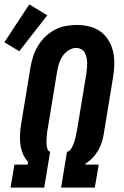

<svg xmlns="http://www.w3.org/2000/svg" viewBox="-47 -857 567 877"><path d="M1 0 19 -105H79L81 -118Q66 -134 57.5 -155Q49 -176 46 -198.5Q43 -221 44.5 -245Q46 -269 50 -293L92 -548Q96 -573 104 -598Q112 -623 125.5 -646Q139 -669 159 -688.5Q179 -708 202.5 -720.5Q226 -733 251.5 -738Q277 -743 303 -743Q333 -743 361.5 -736Q390 -729 412.5 -712.5Q435 -696 449.5 -671.5Q464 -647 470 -619Q476 -591 475 -561Q474 -531 469 -501L427 -246Q424 -226 418 -207Q412 -188 401.5 -170Q391 -152 376.5 -136.5Q362 -121 344 -110L343 -105H404L386 0H232L259 -164Q269 -165 275 -173.5Q281 -182 285 -190.5Q289 -199 292 -208Q295 -217 297 -226Q299 -235 301 -244.5Q303 -254 305 -263L347 -518Q349 -531 350 -543.5Q351 -556 351 -568.5Q351 -581 348.5 -593Q346 -605 340.5 -615.5Q335 -626 324.5 -632Q314 -638 301 -638Q283 -638 266 -627Q249 -616 238.5 -600Q228 -584 222.5 -566.5Q217 -549 214 -531L172 -275Q170 -265 168.5 -255Q167 -245 166.5 -235Q166 -225 165.5 -215Q165 -205 166 -195Q167 -185 170 -175.5Q173 -166 182 -164L155 0ZM41 -623 -27 -664 87 -837 169 -787Z"/></svg>

Font: Iosevka SS04 Extrabold
Style: Italic
Weight: 800
Italic angle: -9°
Monospace: yes
Designer: Belleve Invis
Foundry: Belleve Invis
Version: Version 19.0.0; ttfautohint (v1.8.4)